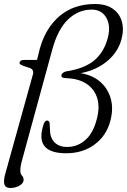

<svg xmlns="http://www.w3.org/2000/svg" viewBox="-25 -754 634 959"><path d="M2.5 110 138.5 -379Q148 -407.5 120.5 -415.5L94 -424Q83 -428.5 77 -432Q71 -435.5 73 -442Q76 -454.5 94 -454.5H160L174 -511.5Q203.5 -616 274 -675Q344.5 -734 449.5 -734Q504 -734 538 -710.5Q572 -687 583.5 -646.8Q595 -606.5 581.5 -557Q564.5 -493.5 510 -448.2Q455.5 -403 377.5 -388.5Q437.5 -379 476.2 -344.8Q515 -310.5 528.5 -260.2Q542 -210 526.5 -151.5Q507.5 -77 448.2 -32.8Q389 11.5 305.5 11.5Q156 11.5 187 -113Q193 -138 198.5 -145Q204 -152 209.5 -152Q221 -152 223 -138L224.5 -108Q224.5 -66.5 247.2 -43.2Q270 -20 310.5 -20Q362 -20 401.5 -54.8Q441 -89.5 458.5 -159.5Q474.5 -218.5 460.5 -264Q446.5 -309.5 406.5 -335.8Q366.5 -362 304.5 -363.5Q278.5 -364 282 -379.5Q285 -391 303.5 -397Q399.5 -412 447.8 -454Q496 -496 514 -567Q529 -625.5 505.8 -665.8Q482.5 -706 433 -706Q366 -706 314.8 -656.8Q263.5 -607.5 236 -506L84 50.5Q76.5 78 76.5 99Q76.5 114.5 84.8 123.2Q93 132 93 144.5Q93 161 72.5 173Q52 185 26.5 185Q3 185 -3 167Q-9 149 2.5 110Z"/></svg>

Font: Fraunces 9pt Light
Style: Italic
Weight: 300
Italic angle: -16°
Version: Version 1.000;[0bf87f6ff]